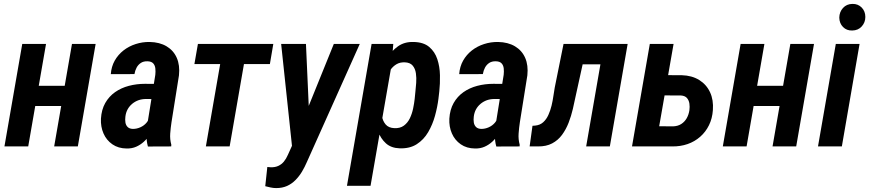

<svg xmlns="http://www.w3.org/2000/svg" viewBox="-20 -755 4482 990"><path d="M350.6 -312.5 332 -208.5H124L141.6 -312.5ZM217.3 -528.3 125.5 0H2.9L94.7 -528.3ZM473.1 -528.3 381.3 0H259.3L351.1 -528.3Z M739.7 -114.3 780.8 -369.1Q782.7 -385.7 781 -401.9Q779.3 -418 770 -428.2Q760.7 -438.5 740.2 -439Q719.7 -439.5 706.1 -430.4Q692.4 -421.4 684.3 -406.2Q676.3 -391.1 673.3 -373L551.3 -372.6Q554.2 -411.6 571.5 -442.4Q588.9 -473.1 616.7 -494.9Q644.5 -516.6 679.4 -527.8Q714.4 -539.1 751.5 -538.6Q803.2 -537.6 839.1 -516.1Q875 -494.6 891.6 -456.5Q908.2 -418.5 902.8 -366.7L864.3 -125Q859.9 -96.2 857.7 -66.4Q855.5 -36.6 863.3 -8.8L862.8 0L742.7 0.5Q734.9 -27.3 735.6 -56.6Q736.3 -85.9 739.7 -114.3ZM791.5 -322.3 778.8 -244.1 733.4 -244.6Q712.4 -244.6 694.3 -238.3Q676.3 -231.9 661.6 -219.7Q647 -207.5 637.9 -190.9Q628.9 -174.3 626.5 -153.3Q624.5 -137.7 626.7 -123.5Q628.9 -109.4 638.2 -100.1Q647.5 -90.8 665.5 -90.3Q685.1 -90.3 703.6 -98.6Q722.2 -106.9 735.1 -121.8Q748 -136.7 751 -156.7L772.5 -105.5Q764.6 -82 752 -61Q739.3 -40 721.4 -23.9Q703.6 -7.8 681.9 1.7Q660.2 11.2 633.3 10.7Q589.8 10.3 559.3 -11Q528.8 -32.2 513.7 -66.9Q498.5 -101.6 500.5 -143.1Q503.4 -189.9 522.7 -223.9Q542 -257.8 573.2 -279.8Q604.5 -301.8 644.3 -312.3Q684.1 -322.8 727.5 -322.8Z M1255.9 -528.3 1164.1 0H1041.5L1133.3 -528.3ZM1389.2 -528.3 1371.6 -424.8H982.4L1000.5 -528.3Z M1513.7 -65.4 1701.2 -528.3H1835L1562.5 80.1Q1551.3 106.4 1536.9 130.4Q1522.5 154.3 1503.4 173.6Q1484.4 192.9 1460 203.9Q1435.5 214.8 1404.3 214.8Q1389.6 214.8 1375.5 211.7Q1361.3 208.5 1347.7 205.1L1358.4 106Q1362.3 106 1366.5 106.7Q1370.6 107.4 1374.5 107.4Q1397.5 108.4 1414.6 100.6Q1431.6 92.8 1443.6 78.4Q1455.6 64 1464.4 43.5ZM1557.6 -528.3 1575.2 -136.2 1570.3 -0.5 1487.3 13.7 1429.7 -528.3Z M1999 -419.9 1890.6 203.1H1769L1896 -528.3H2007.8ZM2245.1 -283.7 2240.7 -245.6Q2235.4 -203.1 2222.9 -157.7Q2210.4 -112.3 2187.7 -73.5Q2165 -34.7 2128.9 -11.5Q2092.8 11.7 2040.5 9.8Q1996.6 8.3 1969.7 -16.1Q1942.9 -40.5 1929.4 -77.6Q1916 -114.7 1912.1 -155.8Q1908.2 -196.8 1910.6 -231L1918 -290Q1924.8 -328.6 1938.2 -371.8Q1951.7 -415 1974.9 -453.4Q1998 -491.7 2031.7 -515.9Q2065.4 -540 2112.3 -538.6Q2164.1 -537.6 2193.1 -512.9Q2222.2 -488.3 2234.9 -450Q2247.6 -411.6 2248.5 -367.4Q2249.5 -323.2 2245.1 -283.7ZM2118.2 -245.1 2122.1 -284.7Q2124 -303.2 2126 -328.1Q2127.9 -353 2124.5 -377Q2121.1 -400.9 2107.9 -416.7Q2094.7 -432.6 2067.4 -433.6Q2042.5 -434.6 2024.4 -423.8Q2006.3 -413.1 1993.9 -395.5Q1981.4 -377.9 1973.6 -356.7Q1965.8 -335.4 1962.4 -314.9L1946.8 -206.1Q1945.3 -181.6 1949.5 -156.2Q1953.6 -130.9 1968.5 -113.3Q1983.4 -95.7 2013.2 -94.2Q2043 -92.8 2062.5 -107.2Q2082 -121.6 2093.3 -145Q2104.5 -168.5 2110.1 -195.3Q2115.7 -222.2 2118.2 -245.1Z M2536.1 -114.3 2577.1 -369.1Q2579.1 -385.7 2577.4 -401.9Q2575.7 -418 2566.4 -428.2Q2557.1 -438.5 2536.6 -439Q2516.1 -439.5 2502.4 -430.4Q2488.8 -421.4 2480.7 -406.2Q2472.7 -391.1 2469.7 -373L2347.7 -372.6Q2350.6 -411.6 2367.9 -442.4Q2385.3 -473.1 2413.1 -494.9Q2440.9 -516.6 2475.8 -527.8Q2510.7 -539.1 2547.9 -538.6Q2599.6 -537.6 2635.5 -516.1Q2671.4 -494.6 2688 -456.5Q2704.6 -418.5 2699.2 -366.7L2660.6 -125Q2656.2 -96.2 2654.1 -66.4Q2651.9 -36.6 2659.7 -8.8L2659.2 0L2539.1 0.5Q2531.2 -27.3 2532 -56.6Q2532.7 -85.9 2536.1 -114.3ZM2587.9 -322.3 2575.2 -244.1 2529.8 -244.6Q2508.8 -244.6 2490.7 -238.3Q2472.7 -231.9 2458 -219.7Q2443.4 -207.5 2434.3 -190.9Q2425.3 -174.3 2422.9 -153.3Q2420.9 -137.7 2423.1 -123.5Q2425.3 -109.4 2434.6 -100.1Q2443.8 -90.8 2461.9 -90.3Q2481.4 -90.3 2500 -98.6Q2518.6 -106.9 2531.5 -121.8Q2544.4 -136.7 2547.4 -156.7L2568.8 -105.5Q2561 -82 2548.3 -61Q2535.6 -40 2517.8 -23.9Q2500 -7.8 2478.3 1.7Q2456.5 11.2 2429.7 10.7Q2386.2 10.3 2355.7 -11Q2325.2 -32.2 2310.1 -66.9Q2294.9 -101.6 2296.9 -143.1Q2299.8 -189.9 2319.1 -223.9Q2338.4 -257.8 2369.6 -279.8Q2400.9 -301.8 2440.7 -312.3Q2480.5 -322.8 2523.9 -322.8Z M3123.5 -528.3 3105 -423.3H2897.5L2916 -528.3ZM3216.3 -528.3 3124.5 0H3002.4L3094.2 -528.3ZM2885.7 -528.3H3007.3L2949.2 -263.7Q2942.4 -230 2933.8 -193.4Q2925.3 -156.7 2911.9 -122.1Q2898.4 -87.4 2877.9 -59.6Q2857.4 -31.7 2826.9 -15.6Q2796.4 0.5 2753.9 0H2710.9L2725.6 -106.4L2739.7 -107.4Q2764.6 -109.9 2781 -124.8Q2797.4 -139.6 2807.6 -162.4Q2817.9 -185.1 2824 -210.4Q2830.1 -235.8 2833.5 -260.5Q2836.9 -285.2 2840.3 -303.2Z M3382.8 -367.7 3495.6 -367.2Q3547.9 -365.7 3585.2 -342.5Q3622.6 -319.3 3641.1 -279.5Q3659.7 -239.7 3655.8 -187.5Q3652.8 -144 3635.7 -109.4Q3618.7 -74.7 3590.3 -49.8Q3562 -24.9 3525.4 -12.2Q3488.8 0.5 3446.3 0H3238.8L3330.6 -528.3H3453.1L3378.9 -104L3451.2 -103.5Q3475.6 -104.5 3492.9 -115.7Q3510.3 -127 3520.8 -145.3Q3531.2 -163.6 3534.7 -186.5Q3537.1 -204.1 3534.7 -220.9Q3532.2 -237.8 3522.2 -249.5Q3512.2 -261.2 3491.2 -262.7L3363.8 -263.2Z M4054.7 -312.5 4036.1 -208.5H3828.1L3845.7 -312.5ZM3921.4 -528.3 3829.6 0H3707L3798.8 -528.3ZM4177.2 -528.3 4085.4 0H3963.4L4055.2 -528.3Z M4412.1 -528.3 4320.8 0H4197.8L4289.6 -528.3ZM4307.6 -664.1Q4308.1 -693.4 4326.7 -713.9Q4345.2 -734.4 4375.5 -734.9Q4404.3 -735.4 4423.1 -716.1Q4441.9 -696.8 4441.9 -667.5Q4441.9 -639.2 4423.3 -618.7Q4404.8 -598.1 4374.5 -597.7Q4345.7 -596.7 4326.9 -615.7Q4308.1 -634.8 4307.6 -664.1Z"/></svg>

Font: Roboto Condensed SemiBold
Style: Italic
Weight: 600
Italic angle: -12°
Designer: Christian Robertson
Foundry: Google
Version: Version 3.008; 2023